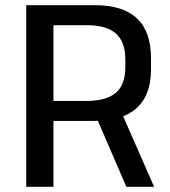

<svg xmlns="http://www.w3.org/2000/svg" viewBox="-20 -720 655 740"><path d="M81 -700H346Q454 -700 508 -649Q562 -598 562 -496V-453Q562 -354 507.5 -304Q453 -254 346 -254H180V-331H313Q390 -331 426.5 -362.5Q463 -394 463 -460V-490Q463 -559 426.5 -591Q390 -623 313 -623H162L186 -653V0H81ZM347 -278H452L574 0H467Z"/></svg>

Font: Pathway Extreme Medium
Style: Regular
Weight: 500
Designer: Eduardo Rodriguez Tunni
Foundry: Eduardo Rodriguez Tunni
Version: Version 1.001;gftools[0.9.26]